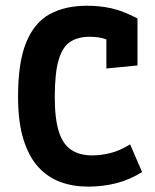

<svg xmlns="http://www.w3.org/2000/svg" viewBox="-20 -658 553 686"><path d="M294 8.8Q241 8.8 195.7 -7.8Q150.4 -24.4 116.4 -61.7Q82.5 -99.1 63.5 -160.9Q44.5 -222.6 44.5 -312.7Q44.5 -435.3 73.5 -506.2Q102.5 -577.2 157.5 -607.4Q212.6 -637.5 290.7 -637.5Q336.7 -637.5 378.2 -628.3Q419.7 -619 471.2 -592.1V-424.1L360.1 -413.3V-590.2L400.7 -496.8Q380.2 -509.8 357.1 -518.2Q333.9 -526.6 300.3 -526.6Q258.9 -526.6 231.2 -508.8Q203.5 -491 189.6 -444.2Q175.7 -397.5 175.7 -311.2Q175.7 -232.5 190.5 -187Q205.3 -141.5 235.1 -122.2Q264.9 -102.8 310 -102.8Q340.1 -102.8 373.3 -110.8Q406.6 -118.8 444.9 -142.1L487.6 -43.4Q443.7 -15.6 395.6 -3.4Q347.4 8.8 294 8.8Z"/></svg>

Font: Anaheim
Style: Regular
Weight: 400
Designer: Vernon Adams
Foundry: Vernon Adams
Version: Version 2.001